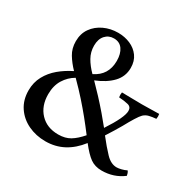

<svg xmlns="http://www.w3.org/2000/svg" viewBox="-155 -859 1060 1045"><g transform="rotate(30 375.5 -336.0)"><path d="M597 4Q555 4 525.5 -17Q496 -38 457 -88Q416 -35 365 -8Q314 19 252 19Q193 19 143.5 -4.5Q94 -28 64.5 -72Q35 -116 35 -176Q35 -226 57 -266.5Q79 -307 115.5 -337.5Q152 -368 197 -390Q166 -422 145 -456.5Q124 -491 124 -536Q124 -584 148.5 -618.5Q173 -653 213.5 -672Q254 -691 302 -691Q343 -691 378 -676Q413 -661 434.5 -631.5Q456 -602 456 -559Q456 -505 419 -466Q382 -427 317 -401Q345 -373 377.5 -338Q410 -303 440 -268Q470 -233 493 -204Q562 -309 562 -350Q562 -375 539 -381Q516 -387 481 -389Q478 -405 481 -420Q507 -420 538.5 -419Q570 -418 607 -418Q642 -418 667 -419Q692 -420 715 -420Q718 -405 715 -389Q690 -387 671.5 -382.5Q653 -378 639 -365Q628 -354 611.5 -327.5Q595 -301 575 -264Q563 -244 548.5 -219.5Q534 -195 518 -171Q557 -121 590 -86.5Q623 -52 659 -52Q670 -52 687 -56Q704 -60 720 -68Q725 -62 727.5 -54Q730 -46 731 -40Q673 4 597 4ZM431 -122Q400 -163 369.5 -200.5Q339 -238 304 -277.5Q269 -317 223 -363Q185 -341 161.5 -303Q138 -265 138 -211Q138 -138 180.5 -93Q223 -48 294 -48Q338 -48 368.5 -66.5Q399 -85 431 -122ZM292 -426Q371 -464 371 -554Q371 -599 352 -626Q333 -653 297 -653Q264 -653 243 -629.5Q222 -606 222 -565Q222 -525 241 -491.5Q260 -458 292 -426Z"/></g></svg>

Font: Castoro
Style: Regular
Weight: 400
Designer: John Hudson
Foundry: Tiro Typeworks Ltd.
Version: Version 2.04